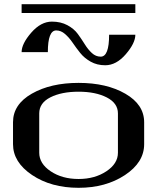

<svg xmlns="http://www.w3.org/2000/svg" viewBox="-20 -895 790 915"><path d="M625 -875V-833H83V-875ZM248 -750Q208 -750 208 -646.5H83Q83 -686.5 128.9 -739.3Q174.8 -792 227.5 -792Q269.5 -792 301.3 -774.9Q333 -757.8 351.1 -732.9Q369.1 -708 384.3 -683.6Q399.4 -659.2 418 -642.1Q436.5 -625 460 -625Q500 -625 500 -729.5H625Q625 -689.5 579.6 -636.7Q534.2 -584 481.4 -584Q442.4 -584 412.1 -601.1Q381.8 -618.2 362.3 -642.6Q342.8 -667 326.2 -691.4Q309.6 -715.8 290 -732.9Q270.5 -750 248 -750ZM542 -167V-354.5Q542 -403.3 488.8 -430.7Q435.5 -458 354.5 -458Q273.4 -458 220.2 -431.2Q167 -404.3 167 -354.5V-167Q167 -115.2 221.7 -78.6Q276.4 -42 354.5 -42Q431.6 -42 486.8 -78.6Q542 -115.2 542 -167ZM667 -208Q667 -121.1 575.2 -60.5Q483.4 0 354.5 0Q223.6 0 132.8 -61Q42 -122.1 42 -208V-312.5Q42 -397.5 131.8 -448.7Q221.7 -500 354.5 -500Q488.3 -500 577.6 -448.2Q667 -396.5 667 -312.5Z"/></svg>

Font: okolaks
Style: Bold
Weight: 600
Width: 8
Version: Version 000.6.0